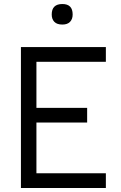

<svg xmlns="http://www.w3.org/2000/svg" viewBox="-20 -934 603 954"><path d="M237 -862Q237 -914 290 -914Q341 -914 341 -862Q341 -839 328 -825.5Q315 -812 290 -812Q263 -812 250 -825.5Q237 -839 237 -862ZM84 -700H161V0H84ZM104 -398H413V-325H104ZM104 -700H506V-627H104ZM104 -73H506V0H104Z"/></svg>

Font: Haskoy
Style: Regular
Weight: 400
Designer: Ertekin Erdin
Foundry: Ertekin Erdin
Version: Version 1.500